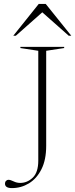

<svg xmlns="http://www.w3.org/2000/svg" viewBox="-20 -955 385 983"><path d="M216.5 -208.5Q216.5 -136.5 192.2 -88.5Q168 -40.5 128 -16.2Q88 8 41 8Q5.5 8 5.5 -15Q5.5 -23.5 11 -29Q16.5 -34.5 22.5 -34.5Q33.5 -34.5 49.5 -26.5Q65.5 -18.5 83.5 -18.5Q119.5 -18.5 147.8 -45.5Q176 -72.5 176 -133V-695L84.5 -709V-715H308.5V-709L216.5 -695ZM332 -772 196.5 -892 61 -772H48L178.5 -935H214L345 -772Z"/></svg>

Font: Newsreader Display ExtraLight
Style: Regular
Weight: 275
Designer: Hugues Gentile
Foundry: Production Type
Version: Version 1.001